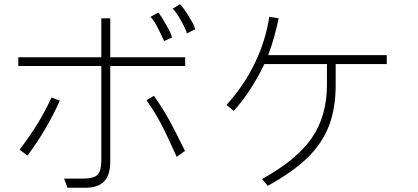

<svg xmlns="http://www.w3.org/2000/svg" viewBox="-20 -796 1964 902"><path d="M791 -755 826 -776Q831 -773 848.5 -747.5Q866 -722 881 -695.5Q896 -669 896 -658L858 -639Q854 -657 830.5 -699Q807 -741 791 -755ZM728 -732Q741 -715 764 -673.5Q787 -632 788 -620L751 -603Q743 -622 724 -659.5Q705 -697 693 -710L687 -717L724 -737ZM382 86H297L281 43H365Q403 43 422 35.5Q441 28 448.5 9Q456 -10 456 -48V-486H66V-527H456V-710H498V-527H850V-486H498V-37Q498 26 469.5 56Q441 86 382 86ZM668 -325 703 -346Q746 -285 776.5 -229Q807 -173 849 -87L810 -59Q770 -150 738 -211.5Q706 -273 668 -325ZM222 -338 261 -323Q200 -187 109 -65L72 -93Q120 -156 155 -212.5Q190 -269 222 -338Z M1245 -717 1289 -710Q1272 -624 1240 -537H1797V-495H1557V-398Q1557 -287 1525.5 -205Q1494 -123 1425 -55.5Q1356 12 1238 77L1211 45Q1373 -44 1444.5 -147.5Q1516 -251 1516 -398V-495H1222Q1160 -366 1078 -275L1044 -303Q1125 -392 1176.5 -498Q1228 -604 1245 -717Z"/></svg>

Font: Gmarket Sans TTF Light
Style: Regular
Weight: 300
Designer: Creative Director : Sungho Lee; Art Director : Kiwoong Choi; Project Manager : Sori Yang, Jongwook Yoon; Font Designer :
Foundry: Sandoll Inc.
Version: Version 1.000;hotconv 1.0.109;makeotfexe 2.5.65596